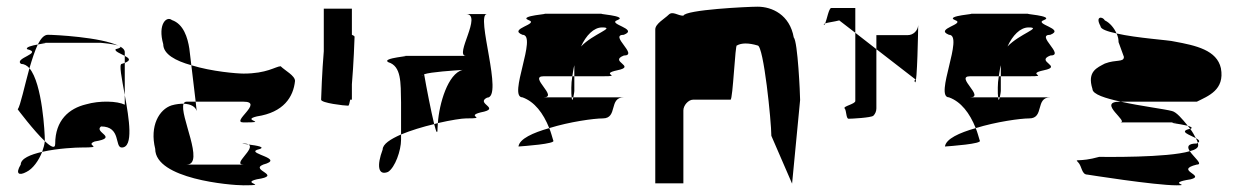

<svg xmlns="http://www.w3.org/2000/svg" viewBox="-20 -736 3709 574"><path d="M33 -409C33 -409 81 -345 114 -314V-318C114 -335 107 -486 68 -532C53 -478 41 -420 33 -409ZM42 -244C25 -216 37 -210 59 -222C78 -231 96 -256 106 -282C71 -274 42 -262 42 -244ZM43 -545C52 -545 61 -540 68 -532C76 -559 84 -584 93 -603C76 -600 56 -595 61 -589C110 -577 20 -562 43 -545ZM93 -603C112 -607 128 -608 105 -608H282C279 -608 321 -605 335 -599C282 -625 143 -632 123 -632C112 -632 102 -621 93 -603ZM106 -282C154 -293 210 -295 222 -295C297 -295 231 -301 263 -313C337 -325 259 -340 282 -358C343 -358 322 -295 344 -295C380 -295 366 -381 353 -452V-423C331 -434 278 -436 237 -424C187 -412 145 -377 145 -306C145 -290 132 -297 114 -314C113 -304 110 -293 106 -282ZM326 -589C321 -583 340 -576 353 -569V-580C353 -587 348 -592 339 -597C342 -595 339 -592 326 -589ZM335 -599C336 -598 338 -598 339 -597C338 -598 337 -598 335 -599ZM344 -545C335 -545 344 -502 353 -452V-548ZM353 -548C373 -556 366 -562 353 -569Z M444 -291C444 -201 668 -182 708 -182C789 -182 697 -188 748 -200C828 -212 725 -227 767 -244C834 -262 719 -276 748 -288C782 -296 746 -301 723 -304C745 -292 673 -244 708 -244H538C594 -244 515 -394 529 -426C519 -426 507 -425 493 -421C456 -409 427 -360 444 -291ZM468 -604C468 -574 505 -554 552 -541L546 -591C541 -623 529 -664 494 -676C478 -689 451 -664 468 -604ZM529 -426C552 -425 565 -416 568 -404L565 -432H538C533 -432 531 -430 529 -426ZM552 -541 565 -432H708C771 -432 668 -370 708 -370C789 -370 697 -376 748 -388C828 -400 857 -446 862 -494C862 -510 832 -525 819 -538C803 -537 778 -516 708 -516C689 -516 613 -522 552 -541ZM723 -304C720 -306 715 -307 708 -307C699 -307 709 -306 723 -304Z M940 -438C940 -428 1010 -420 1021 -420C1023 -420 1025 -427 1027 -438H1032V-484C1037 -542 1040 -620 1040 -626C1040 -628 1037 -630 1032 -632V-710H948V-583C943 -525 940 -444 940 -438Z M1124 -289C1106 -241 1110 -210 1140 -222C1161 -235 1179 -286 1179 -318V-334C1147 -320 1124 -305 1124 -289ZM1141 -550C1180 -538 1178 -490 1179 -430V-334C1208 -346 1244 -357 1278 -365C1269 -402 1255 -473 1248 -514C1269 -521 1335 -525 1363 -527C1319 -516 1293 -426 1289 -368C1328 -377 1361 -382 1373 -382C1442 -382 1369 -388 1417 -400C1481 -412 1400 -426 1436 -444C1487 -444 1400 -694 1436 -694H1373C1424 -694 1337 -569 1373 -569H1186C1220 -569 1117 -563 1141 -550ZM1242 -509C1241 -510 1241 -511 1242 -512ZM1278 -365C1284 -341 1288 -332 1288 -352C1288 -357 1289 -362 1289 -368C1285 -367 1282 -366 1278 -365Z M1530 -298ZM1530 -298C1544 -299 1644 -306 1634 -316C1630 -329 1627 -341 1622 -353C1573 -339 1533 -321 1530 -298ZM1542 -445C1578 -432 1604 -398 1622 -353C1683 -372 1756 -382 1782 -382C1828 -382 1799 -445 1845 -445H1694C1692 -437 1690 -433 1689 -445H1605C1651 -445 1559 -508 1605 -508H1691C1693 -519 1694 -530 1697 -541V-508H1782C1845 -508 1769 -514 1826 -526C1884 -538 1799 -552 1845 -570C1891 -570 1799 -632 1845 -632C1891 -650 1793 -664 1826 -676C1860 -689 1754 -695 1782 -695H1605C1633 -695 1527 -689 1560 -676C1594 -664 1497 -650 1542 -632C1588 -632 1497 -445 1542 -445ZM1688 -474C1688 -460 1688 -451 1689 -445H1694C1696 -453 1697 -464 1697 -464V-508H1691C1689 -496 1688 -485 1688 -474ZM1717 -597C1732 -630 1755 -654 1780 -654C1822 -654 1753 -635 1717 -597Z M1939 -188H2023V-406C2023 -421 2038 -438 2052 -438H2164C2171 -438 2178 -607 2183 -600C2197 -608 2218 -608 2245 -600C2263 -600 2286 -372 2286 -330L2348 -187L2372 -437C2372 -454 2365 -612 2353 -624C2341 -692 2288 -716 2245 -716C2216 -716 2029 -707 2023 -689C2006 -689 1991 -704 1979 -692C1967 -680 1939 -665 1939 -648Z M2443 -662C2444 -661 2446 -663 2447 -666C2444 -665 2442 -663 2443 -662ZM2447 -666C2455 -669 2474 -671 2489 -675L2537 -638V-712H2465C2458 -712 2452 -678 2447 -666ZM2465 -694ZM2505 -412C2511 -406 2509 -381 2517 -381C2526 -381 2584 -384 2591 -390C2597 -396 2600 -404 2600 -412V-589L2537 -638V-434C2537 -425 2499 -418 2505 -412ZM2600 -589 2715 -500C2723 -500 2709 -497 2716 -490C2722 -484 2725 -647 2725 -661C2724 -644 2710 -631 2694 -631H2600ZM2725 -661C2725 -661 2725 -662 2725 -662C2725 -662 2725 -662 2725 -662Z M2805 -298ZM2805 -298C2819 -299 2919 -306 2909 -316C2905 -329 2902 -341 2897 -353C2848 -339 2808 -321 2805 -298ZM2817 -445C2853 -432 2879 -398 2897 -353C2958 -372 3031 -382 3057 -382C3103 -382 3074 -445 3120 -445H2969C2967 -437 2965 -433 2964 -445H2880C2926 -445 2834 -508 2880 -508H2966C2968 -519 2969 -530 2972 -541V-508H3057C3120 -508 3044 -514 3101 -526C3159 -538 3074 -552 3120 -570C3166 -570 3074 -632 3120 -632C3166 -650 3068 -664 3101 -676C3135 -689 3029 -695 3057 -695H2880C2908 -695 2802 -689 2835 -676C2869 -664 2772 -650 2817 -632C2863 -632 2772 -445 2817 -445ZM2963 -474C2963 -460 2963 -451 2964 -445H2969C2971 -453 2972 -464 2972 -464V-508H2966C2964 -496 2963 -485 2963 -474ZM2992 -597C3007 -630 3030 -654 3055 -654C3097 -654 3028 -635 2992 -597Z M3203 -251C3215 -239 3213 -214 3231 -214C3231 -214 3432 -182 3497 -182C3545 -182 3462 -188 3540 -200C3586 -212 3489 -227 3558 -244C3578 -244 3549 -266 3537 -284C3470 -264 3281 -267 3266 -267C3205 -250 3191 -263 3203 -251ZM3246 -470C3246 -454 3285 -442 3331 -432H3558C3592 -449 3642 -467 3630 -532C3618 -586 3556 -600 3490 -612C3477 -616 3378 -622 3318 -636C3323 -626 3324 -617 3324 -610L3340 -566C3340 -549 3317 -559 3283 -546C3261 -534 3229 -523 3246 -470ZM3270 -658C3270 -649 3290 -642 3318 -636C3311 -652 3298 -668 3283 -675C3277 -687 3253 -689 3270 -658ZM3328 -370H3497C3462 -370 3507 -366 3531 -360C3514 -381 3497 -401 3484 -404C3462 -410 3389 -419 3331 -432H3328C3257 -432 3359 -370 3328 -370ZM3531 -360C3533 -357 3536 -354 3538 -351H3540C3546 -354 3541 -357 3531 -360ZM3537 -284C3553 -288 3562 -294 3562 -301C3562 -303 3562 -306 3561 -309C3560 -308 3559 -308 3558 -307C3529 -307 3529 -296 3537 -284ZM3538 -351C3502 -343 3537 -333 3555 -323C3551 -331 3545 -342 3538 -351ZM3555 -323C3558 -318 3560 -313 3561 -309C3569 -314 3564 -318 3555 -323Z"/></svg>

Font: bitstorm
Style: cn
Weight: 400
Version: Version 0.2